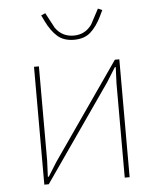

<svg xmlns="http://www.w3.org/2000/svg" viewBox="-52 -775 681 821"><g transform="rotate(-5 288.0 -365.0)"><path d="M167 -696.8 154.8 -722.2 172.9 -730 208 -664.1Q236.8 -624 286.1 -624Q335 -624 363.8 -664.1L398.9 -730L417 -722.2L404.8 -696.8Q384.3 -654.3 357.4 -630.1Q330.6 -606 286.1 -606Q241.7 -606 214.6 -630.1Q187.5 -654.3 167 -696.8ZM105 0V-505.9H126V-101.1L123 -32.2H127L165 -92.8L452.1 -505.9H471.2V0H450.2V-404.8L453.1 -474.1H449.2L411.1 -413.1L124 0Z"/></g></svg>

Font: Anuphan Thin
Style: Regular
Weight: 250
Designer: Mike Abbink, Paul van der Laan, Pieter van Rosmalen, Mint Tantisuwanna
Foundry: Bold Monday; Cadson Demak
Version: Version 3.002;hotconv 1.0.109;makeotfexe 2.5.65596